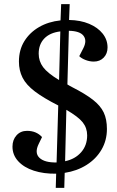

<svg xmlns="http://www.w3.org/2000/svg" viewBox="-20 -821 564 923"><path d="M248 82 250 14Q190 15 142.5 -0.5Q95 -16 67.5 -46Q40 -76 40 -116Q40 -149 59.5 -170.5Q79 -192 110 -192Q155 -192 182 -162L166 -129Q145 -86 169.5 -62.5Q194 -39 252 -40L260 -314Q189 -350 147.5 -381.5Q106 -413 88.5 -447.5Q71 -482 71 -525Q71 -581 97 -623Q123 -665 168 -691Q213 -717 271 -723L274 -801H315L312 -725Q367 -724 408.5 -706.5Q450 -689 473.5 -659.5Q497 -630 497 -593Q497 -563 478.5 -544Q460 -525 431 -525Q411 -525 391.5 -532.5Q372 -540 361 -551L381 -590Q399 -626 381.5 -649Q364 -672 311 -673L304 -415Q309 -412 315 -408.5Q321 -405 327 -402Q390 -370 426.5 -341.5Q463 -313 478.5 -280.5Q494 -248 494 -201Q494 -146 468 -101.5Q442 -57 396 -28Q350 1 291 10L289 82ZM264 -436 270 -670Q220 -664 193 -636Q166 -608 166 -563Q166 -527 187 -498.5Q208 -470 264 -436ZM293 -46Q341 -56 370 -89Q399 -122 399 -170Q399 -206 377.5 -233Q356 -260 299 -293Z"/></svg>

Font: Literata 36pt Medium
Style: Italic
Weight: 500
Italic angle: -2°
Designer: Latin by Veronika Burian and Jose Scaglione. Greek by Irene Vlachou. Cyrillic by Vera Evstafieva
Foundry: TypeTogether
Version: Version 3.002